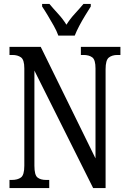

<svg xmlns="http://www.w3.org/2000/svg" viewBox="-20 -951 648 971"><path d="M28 0V-41H40Q69 -41 86 -53.5Q103 -66 103 -113V-605Q103 -649 86 -661Q69 -673 43 -673H28V-714H186L463 -150V-605Q463 -649 446.5 -661Q430 -673 403 -673H389V-714H589V-673H574Q547 -673 530.5 -660Q514 -647 514 -601V0H451L154 -594V-113Q154 -66 169.5 -53.5Q185 -41 213 -41H229V0ZM275 -771Q267 -794 252 -820.5Q237 -847 221.5 -873Q206 -899 193 -918V-931H230Q251 -906 274.5 -880.5Q298 -855 316 -826Q334 -855 357.5 -880.5Q381 -906 402 -931H439V-918Q427 -899 411 -873Q395 -847 381 -820.5Q367 -794 358 -771Z"/></svg>

Font: Noto Serif Thai ExtraCondensed
Style: Regular
Weight: 400
Width: 2
Designer: Monotype Design Team
Foundry: Monotype Imaging Inc.
Version: Version 2.002; ttfautohint (v1.8.4.7-5d5b)